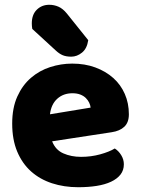

<svg xmlns="http://www.w3.org/2000/svg" viewBox="-20 -767 589 803"><path d="M198 -176Q212 -140 245 -125.5Q278 -111 319 -111Q361 -111 399 -121.5Q437 -132 460 -146Q476 -136 487 -118Q498 -100 498 -80Q498 -55 484 -37Q470 -19 444.5 -7Q419 5 384 10.5Q349 16 307 16Q248 16 197.5 -0.5Q147 -17 110 -50Q73 -83 52 -133Q31 -183 31 -250Q31 -316 52.5 -363.5Q74 -411 109.5 -441.5Q145 -472 190 -486.5Q235 -501 282 -501Q335 -501 378.5 -485Q422 -469 453.5 -441Q485 -413 502 -374Q519 -335 519 -289Q519 -255 500 -237Q481 -219 447 -214ZM283 -377Q245 -377 219.5 -354Q194 -331 189 -289L359 -317Q358 -327 353 -337.5Q348 -348 339 -357Q330 -366 316 -371.5Q302 -377 283 -377ZM115 -646Q114 -650 113.5 -657.5Q113 -665 113 -669Q113 -706 134 -726.5Q155 -747 186 -747Q206 -747 224.5 -739Q243 -731 260 -710L349 -599Q344 -564 323 -547Q302 -530 278 -530Q257 -530 242.5 -536Q228 -542 213 -556Z"/></svg>

Font: Baloo Da 2 ExtraBold
Style: Regular
Weight: 800
Designer: Noopur Datye, Sulekha Rajkumar and Ek Type
Foundry: Ek Type
Version: Version 1.640;hotconv 1.0.111;makeotfexe 2.5.65597; ttfautoh